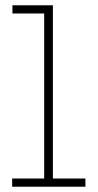

<svg xmlns="http://www.w3.org/2000/svg" viewBox="-20 -706 370 726"><path d="M147 0V-686H180V0ZM26 0V-31H303V0ZM27 -655V-686H180V-655Z"/></svg>

Font: BioRhyme ExtraLight
Style: Regular
Weight: 250
Designer: Aoife Mooney
Foundry: Aoife Mooney Type
Version: Version 1.600;gftools[0.9.33]